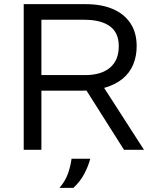

<svg xmlns="http://www.w3.org/2000/svg" viewBox="-20 -720 747 923"><path d="M94 0V-700H393Q467 -700 521.5 -677Q576 -654 606.5 -609Q637 -564 637 -498Q637 -449 620 -409Q603 -369 569.5 -341.5Q536 -314 486 -299Q436 -284 371 -284H179V0ZM576 0 388 -297 468 -317 672 0ZM179 -359H389Q466 -359 508.5 -394.5Q551 -430 551 -498Q551 -563 508 -594Q465 -625 385 -625H179ZM266 183Q293 152 306 116.5Q319 81 324 43H414Q404 80 385 116Q366 152 333 183Z"/></svg>

Font: REM Light
Style: Regular
Weight: 300
Designer: Octavio Pardo
Foundry: Ashler Design
Version: Version 1.005;gftools[0.9.28]